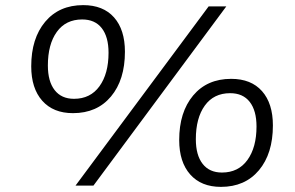

<svg xmlns="http://www.w3.org/2000/svg" viewBox="-20 -725 1154 750"><path d="M102 -466Q102 -575 156.5 -640Q211 -705 305 -705Q383 -705 425.5 -657Q468 -609 468 -523Q468 -413 413.5 -348Q359 -283 265 -283Q188 -283 145 -331.5Q102 -380 102 -466ZM404 -519Q404 -581 377.5 -615Q351 -649 301 -649Q237 -649 202 -600.5Q167 -552 167 -469Q167 -407 193.5 -373Q220 -339 269 -339Q333 -339 368.5 -388Q404 -437 404 -519ZM680 -178Q680 -287 734.5 -352Q789 -417 883 -417Q961 -417 1003.5 -369Q1046 -321 1046 -235Q1046 -125 991.5 -60Q937 5 843 5Q766 5 723 -43.5Q680 -92 680 -178ZM982 -231Q982 -293 955.5 -327Q929 -361 879 -361Q815 -361 780 -312.5Q745 -264 745 -181Q745 -119 771.5 -85Q798 -51 847 -51Q911 -51 946.5 -100Q982 -149 982 -231ZM345 0H275L795 -700H864Z"/></svg>

Font: TypoPRO Montserrat
Style: Italic
Weight: 400
Italic angle: -11.3°
Designer: Julieta Ulanovsky
Foundry: Julieta Ulanovsky
Version: Version 6.001